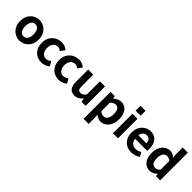

<svg xmlns="http://www.w3.org/2000/svg" viewBox="263 -2245 3907 3907"><g transform="rotate(45 2216.0 -291.5)"><path d="M313 14C453 14 582 -95 582 -279C582 -466 453 -574 313 -574C173 -574 44 -466 44 -279C44 -95 173 14 313 14ZM313 -106C237 -106 194 -174 194 -279C194 -387 237 -454 313 -454C389 -454 432 -387 432 -279C432 -174 389 -106 313 -106Z M943 14C1007 14 1073 -7 1126 -54L1068 -151C1037 -124 999 -106 959 -106C862 -106 820 -194 820 -279C820 -387 878 -454 963 -454C995 -454 1021 -441 1049 -417L1119 -512C1078 -547 1025 -574 956 -574C804 -574 670 -466 670 -279C670 -95 788 14 943 14Z M1440 14C1504 14 1570 -7 1623 -54L1565 -151C1534 -124 1496 -106 1456 -106C1359 -106 1317 -194 1317 -279C1317 -387 1375 -454 1460 -454C1492 -454 1518 -441 1546 -417L1616 -512C1575 -547 1522 -574 1453 -574C1301 -574 1167 -466 1167 -279C1167 -95 1285 14 1440 14Z M1895 14C1972 14 2026 -23 2074 -80H2078L2089 0H2209V-560H2062V-182C2023 -131 1995 -112 1948 -112C1892 -112 1870 -141 1870 -229V-560H1723V-210C1723 -70 1775 14 1895 14Z M2486 -560H2366V215H2512V45L2508 -47C2551 -8 2598 14 2647 14C2770 14 2885 -97 2885 -289C2885 -461 2803 -574 2665 -574C2605 -574 2547 -542 2500 -502H2496ZM2614 -107C2583 -107 2548 -118 2512 -149V-395C2551 -434 2584 -453 2623 -453C2700 -453 2734 -395 2734 -287C2734 -163 2682 -107 2614 -107Z M2997 -650H3143V-792H2997ZM2996 -560V0H3142V-560Z M3529 14C3601 14 3669 -9 3725 -48L3675 -138C3635 -113 3596 -99 3549 -99C3465 -99 3406 -147 3394 -239H3739C3743 -252 3746 -279 3746 -306C3746 -461 3666 -574 3512 -574C3379 -574 3251 -460 3251 -279C3251 -95 3373 14 3529 14ZM3620 -336H3392C3403 -417 3455 -460 3514 -460C3586 -460 3620 -412 3620 -336Z M4064 14C4124 14 4178 -18 4219 -58H4222L4234 0H4353V-798H4206V-601L4212 -513C4172 -550 4134 -574 4070 -574C3949 -574 3835 -462 3835 -279C3835 -96 3924 14 4064 14ZM4102 -107C4025 -107 3986 -165 3986 -281C3986 -393 4039 -453 4102 -453C4137 -453 4171 -442 4206 -411V-165C4174 -122 4141 -107 4102 -107Z"/></g></svg>

Font: Spoqa Han Sans Neo Bold
Style: Bold
Weight: 700
Designer: [Spoqa Han Sans Neo] Dong-huui Kim  Younghwa Kang  Yujin Lee  [Noto Sans] Ryoko NISHIZUKA  (kana & ideographs); Paul D. 
Foundry: Spoqa (http://www.spoqa-han-sans.com)
Version: Version 1.100;hotconv 1.0.109;makeotfexe 2.5.65596